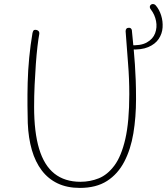

<svg xmlns="http://www.w3.org/2000/svg" viewBox="-20 -912 816 940"><path d="M743 -885Q760 -865 769 -836.5Q778 -808 776 -777.5Q774 -747 757 -721.5Q740 -696 706 -681.5Q672 -667 617 -670L614 -691Q668 -687 698.5 -704Q729 -721 739.5 -749.5Q750 -778 744 -809Q738 -840 719 -865Q714 -871 713.5 -876.5Q713 -882 716 -886Q719 -890 723.5 -891.5Q728 -893 733.5 -891.5Q739 -890 743 -885ZM139 -750Q141 -758 143.5 -762Q146 -766 152 -766Q162 -766 168 -760.5Q174 -755 172 -744Q168 -723 163.5 -685Q159 -647 155.5 -598.5Q152 -550 149.5 -496.5Q147 -443 147 -389Q147 -265 171.5 -183.5Q196 -102 246.5 -62Q297 -22 374 -22Q421 -22 463.5 -39Q506 -56 540 -101.5Q574 -147 593.5 -231.5Q613 -316 613 -451Q613 -527 607 -600.5Q601 -674 595 -759Q595 -767 599 -771.5Q603 -776 611 -776Q617 -776 620 -773.5Q623 -771 624.5 -767.5Q626 -764 626 -759Q631 -711 634.5 -672Q638 -633 640.5 -596.5Q643 -560 644.5 -519.5Q646 -479 646 -427Q646 -338 633 -259.5Q620 -181 588.5 -120.5Q557 -60 504 -26Q451 8 371 8Q309 8 262.5 -14Q216 -36 184.5 -77.5Q153 -119 136 -177.5Q119 -236 116 -309Q115 -344 114.5 -395.5Q114 -447 115.5 -507Q117 -567 123 -629.5Q129 -692 139 -750Z"/></svg>

Font: Playpen Sans Thin
Style: Regular
Weight: 250
Designer: Laura Meseguer, Veronika Burian, José Scaglione
Foundry: TypeTogether
Version: Version 1.001